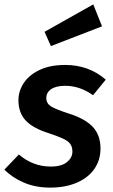

<svg xmlns="http://www.w3.org/2000/svg" viewBox="-30 -840 516 875"><path d="M452 -477 394 -406Q334 -449 267 -449Q226 -449 203.5 -434Q181 -419 181 -393Q181 -369 202 -355.5Q223 -342 285 -322Q358 -299 393 -261.5Q428 -224 428 -163Q428 -110 399.5 -69.5Q371 -29 319 -7Q267 15 198 15Q132 15 78.5 -8Q25 -31 -10 -67L56 -136Q120 -81 201 -81Q251 -81 275.5 -101.5Q300 -122 300 -149Q300 -170 290.5 -183.5Q281 -197 259 -207.5Q237 -218 192 -233Q119 -256 86.5 -291.5Q54 -327 54 -383Q54 -425 78.5 -462Q103 -499 151 -521.5Q199 -544 267 -544Q375 -544 452 -477ZM435 -720 202 -630 173 -695 395 -820Z"/></svg>

Font: FiraGO Medium
Style: Italic
Weight: 500
Italic angle: -8°
Designer: bBox Type GmbH
Foundry: bBox Type GmbH
Version: Version 1.001